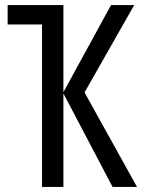

<svg xmlns="http://www.w3.org/2000/svg" viewBox="-20 -734 558 754"><path d="M507 -714 312 -371 518 0H422L229 -367V0H145V-638H10V-714H229V-372L416 -714Z"/></svg>

Font: Noto Sans ExtraCondensed
Style: Regular
Weight: 400
Width: 2
Designer: Monotype Design Team
Foundry: Monotype Imaging Inc.
Version: Version 2.013; ttfautohint (v1.8.4.7-5d5b)